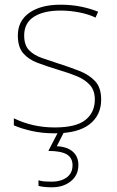

<svg xmlns="http://www.w3.org/2000/svg" viewBox="-20 -558 498 818"><path d="M411 -134Q411 -67 361.5 -28.5Q312 10 213 10Q158 10 113 -0.5Q68 -11 39 -24V-54Q119 -15 213 -15Q304 -15 344 -47Q384 -79 384 -134Q384 -173 362.5 -196.5Q341 -220 304.5 -234.5Q268 -249 224 -262Q178 -276 139.5 -290.5Q101 -305 78.5 -331.5Q56 -358 56 -407Q56 -469 105 -503.5Q154 -538 238 -538Q285 -538 326 -529.5Q367 -521 398 -508L387 -483Q359 -497 318.5 -505Q278 -513 238 -513Q166 -513 124.5 -486.5Q83 -460 83 -407Q83 -366 103.5 -344.5Q124 -323 158.5 -311Q193 -299 233 -286Q277 -272 318 -256Q359 -240 385 -212.5Q411 -185 411 -134ZM314 145Q314 188 282 214Q250 240 201 240Q167 240 144 234V210Q157 214 169.5 215Q182 216 201 216Q239 216 264 198Q289 180 289 146Q289 114 264 99.5Q239 85 186 85L230 0H255L222 65Q266 67 290 88Q314 109 314 145Z"/></svg>

Font: Noto Sans Syriac Western Thin
Style: Regular
Weight: 100
Designer: Patrick Giasson and the Monotype Design Team
Foundry: Monotype Imaging Inc.
Version: Version 3.000; ttfautohint (v1.8.4.7-5d5b)